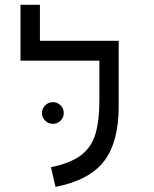

<svg xmlns="http://www.w3.org/2000/svg" viewBox="-20 -752 626 782"><path d="M463.4 -585.9V-318.4Q463.4 -173.8 404.1 -95.9Q344.7 -18.1 206.1 9.3L187.5 -70.8Q268.6 -87.9 311 -120.6Q353.5 -153.3 369.1 -207.5Q384.8 -261.7 384.8 -343.3V-504.9H63.5V-732.4H142.6V-585.9ZM195.3 -247.6Q177.2 -247.6 164.1 -260.5Q150.9 -273.4 150.9 -291.5Q150.9 -310.1 164.1 -323Q177.2 -335.9 195.3 -335.9Q213.9 -335.9 226.8 -323Q239.7 -310.1 239.7 -291.5Q239.7 -273.4 226.8 -260.5Q213.9 -247.6 195.3 -247.6Z"/></svg>

Font: Cascadia Code NF SemiLight
Style: Regular
Weight: 350
Monospace: yes
Designer: Aaron Bell
Foundry: Saja Typeworks
Version: Version 2404.023; ttfautohint (v1.8.4)